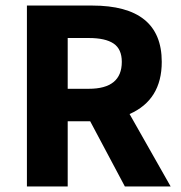

<svg xmlns="http://www.w3.org/2000/svg" viewBox="-20 -672 653 692"><path d="M77 0V-652H312Q563 -652 563 -449Q563 -312 447 -261L595 0H430L305 -235H224V0ZM224 -352H300Q419 -352 419 -449Q419 -495 389.5 -515Q360 -535 300 -535H224Z"/></svg>

Font: Toshiba Sans
Style: Bold
Weight: 700
Designer: Paul D. Hunt
Foundry: Toshiba Corporation
Version: Version 2.020;PS 2.0;hotconv 1.0.86;makeotf.lib2.5.63406